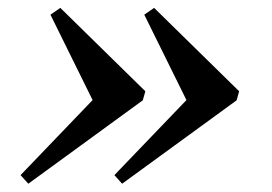

<svg xmlns="http://www.w3.org/2000/svg" viewBox="-20 -448 680 480"><path d="M50.8 11.3 31.4 -10.2 211.5 -197.8 106.1 -411.3 130.8 -428.3 343.4 -219.8 336.9 -197.2ZM285.3 11.3 266 -10.2 446.1 -197.8 340.7 -411.3 365.3 -428.3 577.9 -219.8 571.5 -197.2Z"/></svg>

Font: Playfair 5pt SemiExpanded Light 12pt
Style: Italic
Weight: 300
Italic angle: -15.6°
Version: Version 2.000;gftools[0.9.28]